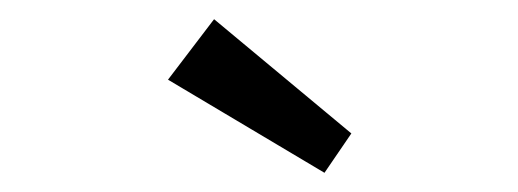

<svg xmlns="http://www.w3.org/2000/svg" viewBox="-20 -782 540 200"><path d="M318 -602 155 -699 203 -762 346 -643Z"/></svg>

Font: Lexend Exa Light
Style: Regular
Weight: 300
Designer: Bonnie Shaver-Troup, Thomas Jockin
Foundry: Lexend
Version: Version 1.007